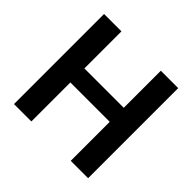

<svg xmlns="http://www.w3.org/2000/svg" viewBox="-172 -878 1055 1055"><g transform="rotate(45 356.0 -350.0)"><path d="M509 0V-700H644V0ZM68 0V-700H203V0ZM185 -303V-412H532V-303Z"/></g></svg>

Font: DM Sans 18pt
Style: Bold
Weight: 700
Designer: Colophon Foundry, Jonny Pinhorn
Foundry: Colophon Foundry
Version: Version 4.004;gftools[0.9.30]